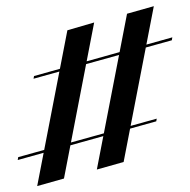

<svg xmlns="http://www.w3.org/2000/svg" viewBox="-20 -564 630 636"><path d="M300.8 -2.4 400.8 -518.5 489.5 -543.5 389.5 -27.4ZM38.7 -33.9 40.3 -43.5 499.2 -171 497.6 -162.1ZM103.2 52.4 203.2 -463.7 291.9 -489.5 191.9 27.4ZM91.1 -303.2 92.7 -312.1 550.8 -440.3 549.2 -430.6Z"/></svg>

Font: Playfair 144pt SemiCondensed
Style: Bold
Weight: 700
Width: 4
Designer: Claus Eggers Sørensen
Foundry: Claus Eggers Sørensen
Version: Version 2.203